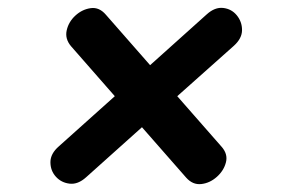

<svg xmlns="http://www.w3.org/2000/svg" viewBox="-20 -535 740 495"><path d="M202 -78Q181 -59 159.5 -61.5Q138 -64 124 -79.5Q110 -95 110 -117Q110 -139 132 -158L276 -287L163 -416Q147 -435 152 -457Q157 -479 174.5 -495Q192 -511 214 -514Q236 -517 253 -497L367 -367L513 -498Q534 -517 555.5 -514.5Q577 -512 590.5 -495.5Q604 -479 604 -457.5Q604 -436 583 -417L437 -287L551 -157Q568 -138 562.5 -116.5Q557 -95 539 -79Q521 -63 499 -60.5Q477 -58 460 -77L346 -207Z"/></svg>

Font: Pacifico
Style: Regular
Weight: 400
Designer: Vernon Adams
Foundry: Vernon Adams
Version: Version 3.010; ttfautohint (v1.8.4.7-5d5b)